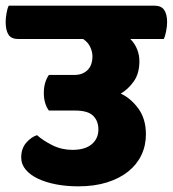

<svg xmlns="http://www.w3.org/2000/svg" viewBox="-55 -640 611 679"><path d="M406 -502Q422 -486 430 -465.5Q438 -445 438 -424Q438 -380 418 -352Q398 -324 372 -309Q407 -293 434 -256.5Q461 -220 461 -165Q461 -125 445 -91.5Q429 -58 398.5 -33.5Q368 -9 323.5 5Q279 19 222 19Q180 19 143.5 12Q107 5 79.5 -8Q52 -21 36 -40Q20 -59 20 -83Q20 -115 38 -135.5Q56 -156 76 -162Q97 -143 130 -126.5Q163 -110 201 -110Q246 -110 269.5 -130Q293 -150 293 -182Q293 -212 274.5 -230.5Q256 -249 211 -249H118Q110 -259 105 -275Q100 -291 100 -311Q100 -332 105 -348Q110 -364 118 -375H208Q226 -375 238.5 -381Q251 -387 258.5 -396.5Q266 -406 269 -417.5Q272 -429 272 -440Q272 -457 264 -474Q256 -491 239 -502H10Q-15 -502 -25 -517.5Q-35 -533 -35 -563Q-35 -575 -32 -593Q-29 -611 -24 -620H491Q515 -620 525.5 -605Q536 -590 536 -561Q536 -548 532.5 -529.5Q529 -511 524 -502Z"/></svg>

Font: Baloo 2 ExtraBold
Style: Regular
Weight: 800
Designer: Sarang Kulkarni and Ek Type
Foundry: Ek Type
Version: Version 1.640;hotconv 1.0.111;makeotfexe 2.5.65597; ttfautoh